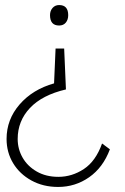

<svg xmlns="http://www.w3.org/2000/svg" viewBox="-20 -564 495 760"><path d="M234 -372 241 -210Q147 -188 98.5 -136.5Q50 -85 50 -14Q50 26 69.5 60Q89 94 125.5 115Q162 136 211 136Q265 136 312 105Q359 74 384 4L415 27Q388 99 333 137.5Q278 176 210 176Q151 176 104.5 150.5Q58 125 32 82Q6 39 6 -14Q6 -91 57.5 -150.5Q109 -210 194 -234L200 -372ZM250 -504Q250 -486 240.5 -474.5Q231 -463 214 -463Q178 -463 178 -504Q178 -521 188 -532.5Q198 -544 214 -544Q250 -544 250 -504Z"/></svg>

Font: Readex Pro Light
Style: Regular
Weight: 300
Designer: Bonnie Shaver-Troup, Thomas Jockin
Foundry: Lexend
Version: Version 1.200; ttfautohint (v1.8.3)